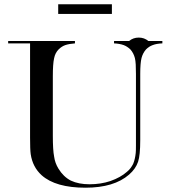

<svg xmlns="http://www.w3.org/2000/svg" viewBox="-20 -856 793 894"><path d="M329 -654Q302 -652 284 -646Q267 -640 253 -626Q237 -610 232 -585Q226 -559 226 -501V-224Q226 -157 232 -127Q236 -97 252 -71Q275 -33 310 -15Q346 2 397 2Q449 2 494 -13Q542 -30 571 -56Q581 -64 588 -73.5Q595 -83 600 -93Q609 -114 612 -144Q613 -154 613 -177.5Q613 -201 613 -239V-512Q613 -537 612 -555.5Q611 -574 608 -586Q602 -609 587 -626Q572 -640 556 -646Q536 -653 511 -654V-665H581Q600 -681 626 -681Q652 -681 671 -665H736V-654Q709 -653 691 -646Q674 -640 660 -626Q645 -609 639 -586Q633 -562 633 -512V-204Q633 -133 623 -103Q612 -70 581 -43Q511 18 378 18Q239 18 174 -40Q132 -78 123 -138Q120 -159 120 -215V-654H18V-665H329ZM251 -836H501V-791H251Z"/></svg>

Font: Wachinanga
Style: Regular
Weight: 400
Designer: deFharo
Foundry: deFharo
Version: Wachinanga: Version 2.001 2013